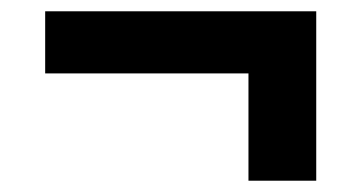

<svg xmlns="http://www.w3.org/2000/svg" viewBox="-20 -435 640 340"><path d="M60 -305H420V-115H540V-415H60Z"/></svg>

Font: CommitMonoV143 ExtLt
Style: Regular
Weight: 200
Monospace: yes
Designer: Eigil Nikolajsen
Foundry: Eigil Nikolajsen
Version: Version 1.143